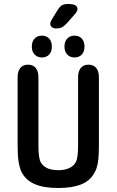

<svg xmlns="http://www.w3.org/2000/svg" viewBox="-20 -929 582 959"><path d="M474 -204V-543Q474 -573 460.5 -589.5Q447 -606 422 -606Q397 -606 383.5 -589.5Q370 -573 370 -543V-204Q370 -173 367.5 -153Q365 -133 360 -122Q350 -101 327 -90Q304 -79 271 -79Q240 -79 218.5 -88Q197 -97 185 -116Q178 -127 175 -147.5Q172 -168 172 -204V-543Q172 -573 158.5 -589.5Q145 -606 120 -606Q95 -606 81.5 -589.5Q68 -573 68 -543V-204Q68 -154 72.5 -124Q77 -94 86 -73Q106 -31 151 -10.5Q196 10 271 10Q339 10 383 -7Q427 -24 448 -60Q463 -82 468.5 -114.5Q474 -147 474 -204ZM189 -751Q167 -751 153 -736.5Q139 -722 139 -696Q139 -671 153 -656.5Q167 -642 189 -642Q212 -642 225.5 -656.5Q239 -671 239 -696Q239 -722 225.5 -736.5Q212 -751 189 -751ZM352 -751Q330 -751 316 -736.5Q302 -722 302 -696Q302 -671 316 -656.5Q330 -642 352 -642Q375 -642 388.5 -656.5Q402 -671 402 -696Q402 -722 388.5 -736.5Q375 -751 352 -751ZM320 -909Q300 -909 289 -902.5Q278 -896 266 -876L236 -827Q231 -817 231 -810Q231 -801 238.5 -794Q246 -787 260 -787Q278 -787 289 -792.5Q300 -798 315 -814L358 -863Q367 -875 367 -884Q367 -895 357 -902Q347 -909 320 -909Z"/></svg>

Font: Beiruti SemiBold
Style: Regular
Weight: 600
Designer: Arlette Boutros
Foundry: Boutros
Version: Version 1.41